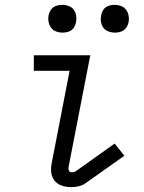

<svg xmlns="http://www.w3.org/2000/svg" viewBox="-20 -757 590 789"><path d="M274 12Q254 12 236 6.5Q218 1 206 -12.5Q194 -26 191 -45Q188 -64 192 -84L266 -466H119V-530H351L262 -72Q260 -64 263 -56.5Q266 -49 274 -49Q278 -49 283 -50Q288 -51 291 -53L451 -167L491 -117L330 -3Q318 5 303 8.5Q288 12 274 12ZM452 -623Q438 -623 425 -628Q412 -633 404.5 -643.5Q397 -654 395 -668Q393 -682 396 -696Q398 -705 402.5 -713.5Q407 -722 415 -727.5Q423 -733 432.5 -735Q442 -737 451 -737Q465 -737 478 -732Q491 -727 498.5 -716.5Q506 -706 508.5 -692Q511 -678 508 -664Q506 -655 501 -646.5Q496 -638 488 -632.5Q480 -627 470.5 -625Q461 -623 452 -623ZM237 -623Q223 -623 210 -628Q197 -633 189.5 -643.5Q182 -654 179.5 -668Q177 -682 180 -696Q182 -705 187 -713.5Q192 -722 200 -727.5Q208 -733 217.5 -735Q227 -737 236 -737Q250 -737 263 -732Q276 -727 283.5 -716.5Q291 -706 293 -692Q295 -678 292 -664Q290 -655 285.5 -646.5Q281 -638 273 -632.5Q265 -627 255.5 -625Q246 -623 237 -623Z"/></svg>

Font: Lode
Style: Italic
Weight: 400
Italic angle: -11°
Monospace: yes
Designer: Belleve Invis
Foundry: Belleve Invis
Version: Version 29.2.0; ttfautohint (v1.8.3)